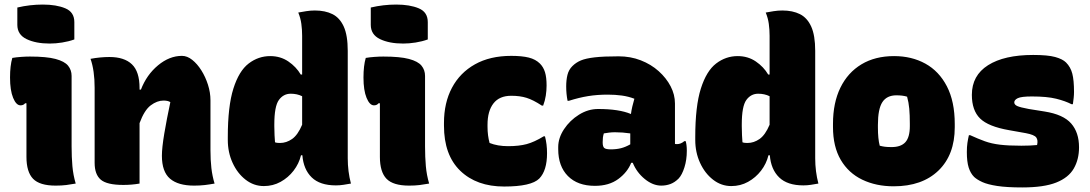

<svg xmlns="http://www.w3.org/2000/svg" viewBox="-20 -805 4780 842"><path d="M96 -117V-352H90Q83 -343 70 -343Q51 -343 37.5 -376Q24 -409 24 -465Q24 -517 34 -551Q51 -554 72.5 -555.5Q94 -557 111 -557Q184 -557 223.5 -546.5Q263 -536 278.5 -517Q294 -498 294 -472V-163Q294 -116 297.5 -76.5Q301 -37 312 0Q290 4 270 6.5Q250 9 224 9Q154 9 125 -21Q96 -51 96 -117ZM56 -772Q111 -785 168 -785Q227 -785 266.5 -768.5Q306 -752 306 -708V-632Q281 -623 252.5 -618.5Q224 -614 198 -614Q137 -614 96.5 -633.5Q56 -653 56 -696Z M592 0Q558 6 521 6Q449 6 422 -17Q395 -40 395 -91V-420Q395 -496 377 -547Q398 -551 419 -553Q440 -555 460 -555Q525 -555 558.5 -523Q592 -491 592 -419V-412H598Q623 -477 673 -518.5Q723 -560 778 -560Q801 -560 823 -542.5Q845 -525 863 -496.5Q881 -468 892 -433.5Q903 -399 903 -365V-146Q903 -103 907 -68Q911 -33 921 0Q899 4 878 6.5Q857 9 831 9Q761 9 725.5 -21.5Q690 -52 690 -122Q690 -157 700.5 -219.5Q711 -282 727 -357Q717 -364 697 -364Q669 -364 641 -343Q613 -322 592 -265Z M1165 -559Q1210 -559 1244.5 -535.5Q1279 -512 1299 -478H1305V-648Q1305 -675 1301.5 -700.5Q1298 -726 1288 -750Q1304 -753 1323 -756Q1342 -759 1361 -759Q1406 -759 1438 -743Q1470 -727 1487.5 -688.5Q1505 -650 1505 -582V-111Q1505 -53 1519 0Q1502 3 1486 5.5Q1470 8 1453 8Q1383 8 1347 -27Q1311 -62 1306 -124H1300Q1291 -87 1267.5 -56.5Q1244 -26 1210.5 -7.5Q1177 11 1137 11Q1093 11 1057 -17Q1021 -45 1000 -91Q979 -137 979 -191V-204Q979 -339 1003.5 -416.5Q1028 -494 1070.5 -526.5Q1113 -559 1165 -559ZM1186 -181Q1191 -179 1197 -178.5Q1203 -178 1208 -178Q1236 -178 1261 -195.5Q1286 -213 1305 -258V-383Q1283 -394 1255 -394Q1223 -394 1203 -366.5Q1183 -339 1183 -259V-251Q1183 -229 1184 -212Q1185 -195 1186 -181Z M1646 -117V-352H1640Q1633 -343 1620 -343Q1601 -343 1587.5 -376Q1574 -409 1574 -465Q1574 -517 1584 -551Q1601 -554 1622.5 -555.5Q1644 -557 1661 -557Q1734 -557 1773.5 -546.5Q1813 -536 1828.5 -517Q1844 -498 1844 -472V-163Q1844 -116 1847.5 -76.5Q1851 -37 1862 0Q1840 4 1820 6.5Q1800 9 1774 9Q1704 9 1675 -21Q1646 -51 1646 -117ZM1606 -772Q1661 -785 1718 -785Q1777 -785 1816.5 -768.5Q1856 -752 1856 -708V-632Q1831 -623 1802.5 -618.5Q1774 -614 1748 -614Q1687 -614 1646.5 -633.5Q1606 -653 1606 -696Z M2222 -560Q2269 -560 2299 -552.5Q2329 -545 2348 -526Q2363 -511 2370 -488.5Q2377 -466 2377 -430Q2377 -408 2373.5 -385.5Q2370 -363 2362 -342H2356Q2318 -367 2289 -376Q2260 -385 2222 -385Q2170 -385 2144 -351.5Q2118 -318 2118 -258V-249Q2118 -211 2127 -178Q2162 -164 2208 -164Q2256 -164 2289.5 -173Q2323 -182 2364 -207H2370Q2379 -173 2379 -133Q2379 -57 2345 -22Q2310 13 2191 13Q2070 13 1998.5 -56Q1927 -125 1927 -254V-266Q1927 -354 1962 -420Q1997 -486 2063 -523Q2129 -560 2222 -560Z M2940 -351V-174Q2942 -173 2949 -173Q2966 -173 2981 -186H2987Q2989 -180 2990.5 -169Q2992 -158 2992 -144Q2992 -104 2981.5 -71Q2971 -38 2956 -22Q2939 -5 2920 2Q2901 9 2880 9Q2843 9 2807.5 -20Q2772 -49 2755 -91H2748Q2732 -50 2691.5 -20Q2651 10 2589 10Q2513 10 2470.5 -33Q2428 -76 2428 -151V-160Q2428 -200 2453.5 -238.5Q2479 -277 2519 -302Q2559 -327 2603 -327Q2649 -327 2685 -321.5Q2721 -316 2747 -305Q2749 -321 2753 -338Q2757 -355 2762 -372Q2736 -382 2707 -386Q2678 -390 2645 -390Q2599 -390 2559 -383.5Q2519 -377 2475 -363H2469Q2463 -393 2463 -426Q2463 -454 2468.5 -476.5Q2474 -499 2490 -515Q2506 -531 2527.5 -540Q2549 -549 2588 -553.5Q2627 -558 2693 -558Q2745 -558 2790 -540.5Q2835 -523 2868.5 -493Q2902 -463 2921 -426.5Q2940 -390 2940 -351ZM2623 -180Q2623 -162 2630 -156Q2637 -150 2659 -150Q2683 -150 2703 -155Q2723 -160 2744 -172V-220Q2710 -225 2677 -225Q2664 -225 2651.5 -223.5Q2639 -222 2628 -220Q2625 -210 2624 -201.5Q2623 -193 2623 -182Z M3215 -559Q3260 -559 3294.5 -535.5Q3329 -512 3349 -478H3355V-648Q3355 -675 3351.5 -700.5Q3348 -726 3338 -750Q3354 -753 3373 -756Q3392 -759 3411 -759Q3456 -759 3488 -743Q3520 -727 3537.5 -688.5Q3555 -650 3555 -582V-111Q3555 -53 3569 0Q3552 3 3536 5.5Q3520 8 3503 8Q3433 8 3397 -27Q3361 -62 3356 -124H3350Q3341 -87 3317.5 -56.5Q3294 -26 3260.5 -7.5Q3227 11 3187 11Q3143 11 3107 -17Q3071 -45 3050 -91Q3029 -137 3029 -191V-204Q3029 -339 3053.5 -416.5Q3078 -494 3120.5 -526.5Q3163 -559 3215 -559ZM3236 -181Q3241 -179 3247 -178.5Q3253 -178 3258 -178Q3286 -178 3311 -195.5Q3336 -213 3355 -258V-383Q3333 -394 3305 -394Q3273 -394 3253 -366.5Q3233 -339 3233 -259V-251Q3233 -229 3234 -212Q3235 -195 3236 -181Z M3901 -559Q3978 -559 4038 -526Q4098 -493 4132.5 -426.5Q4167 -360 4167 -261V-247Q4167 -126 4095.5 -57Q4024 12 3899 12Q3822 12 3761.5 -17Q3701 -46 3667 -104Q3633 -162 3633 -248V-262Q3633 -354 3665.5 -420.5Q3698 -487 3758 -523Q3818 -559 3901 -559ZM3911 -387Q3869 -387 3849.5 -357Q3830 -327 3830 -257V-246Q3830 -221 3832 -201Q3834 -181 3838 -166Q3849 -163 3860.5 -161.5Q3872 -160 3890 -160Q3931 -160 3950.5 -181.5Q3970 -203 3970 -252V-263Q3970 -301 3967.5 -328.5Q3965 -356 3958 -381Q3939 -387 3911 -387Z M4459 -166Q4500 -166 4528 -169Q4533 -190 4524.5 -202Q4516 -214 4479 -221L4406 -234Q4314 -250 4278 -285.5Q4242 -321 4242 -389Q4242 -474 4313 -519Q4384 -564 4511 -564Q4575 -564 4607.5 -555Q4640 -546 4655 -531Q4675 -511 4682.5 -482Q4690 -453 4690 -402Q4690 -389 4688.5 -375.5Q4687 -362 4685 -348H4679Q4652 -362 4612 -372Q4572 -382 4505 -382Q4459 -382 4443.5 -374.5Q4428 -367 4428 -356Q4428 -346 4441 -340Q4454 -334 4492 -327L4561 -316Q4643 -303 4677.5 -263.5Q4712 -224 4712 -159Q4712 -106 4689 -66Q4666 -26 4612 -4.5Q4558 17 4463 17Q4395 17 4353 10.5Q4311 4 4288 -6.5Q4265 -17 4252 -29Q4236 -45 4228 -70.5Q4220 -96 4220 -138Q4220 -161 4222.5 -178Q4225 -195 4229 -212H4235Q4270 -196 4299 -185.5Q4328 -175 4365 -170.5Q4402 -166 4459 -166Z"/></svg>

Font: Recursive Sn Csl St Blk
Style: Regular
Weight: 900
Version: Version 1.079;hotconv 1.0.112;makeotfexe 2.5.65598; ttfautoh